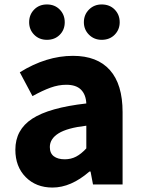

<svg xmlns="http://www.w3.org/2000/svg" viewBox="-20 -829 638 863"><path d="M49 -156Q49 -246 125 -295.5Q201 -345 368 -364Q366 -404 344 -426Q322 -448 278 -448Q243 -448 207 -435Q171 -422 126 -397L69 -504Q188 -578 308 -578Q417 -578 474 -514Q531 -450 531 -325V0H398L387 -58H382Q299 14 216 14Q142 14 95.5 -33Q49 -80 49 -156ZM368 -162V-264Q282 -254 243 -229.5Q204 -205 204 -168Q204 -140 222 -126.5Q240 -113 271 -113Q299 -113 322 -125Q345 -137 368 -162ZM111 -729Q111 -763 133.5 -786Q156 -809 191 -809Q226 -809 248.5 -786Q271 -763 271 -729Q271 -695 248.5 -672.5Q226 -650 191 -650Q156 -650 133.5 -673Q111 -696 111 -729ZM357 -729Q357 -763 380 -786Q403 -809 437 -809Q473 -809 495.5 -786Q518 -763 518 -729Q518 -696 495.5 -673Q473 -650 437 -650Q403 -650 380 -673Q357 -696 357 -729Z"/></svg>

Font: Merged Yaku Han JP ExtraBold
Style: Regular
Weight: 800
Designer: Ryoko NISHIZUKA 西塚涼子 (kana, bopomofo & ideographs); Paul D. Hunt (Latin, Greek & Cyrillic); Sandoll Communications 산돌커뮤니
Foundry: Adobe
Version: Version 2.004